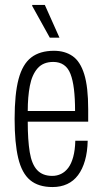

<svg xmlns="http://www.w3.org/2000/svg" viewBox="-20 -743 415 775"><path d="M192 12Q135 12 101.5 -16Q68 -44 53.5 -105Q39 -166 39 -263Q39 -364 55 -424Q71 -484 106 -511Q141 -538 198 -538Q242 -538 273 -516.5Q304 -495 320 -443.5Q336 -392 336 -302V-252H92Q92 -178 100 -129Q108 -80 130 -56.5Q152 -33 191 -33Q210 -33 226.5 -41Q243 -49 255.5 -65.5Q268 -82 275.5 -109.5Q283 -137 284 -175H334Q333 -130 323 -95Q313 -60 295 -36Q277 -12 251 0Q225 12 192 12ZM92 -295H283Q283 -346 278.5 -383Q274 -420 264.5 -444.5Q255 -469 237.5 -481Q220 -493 195 -493Q154 -493 131.5 -467Q109 -441 100.5 -396.5Q92 -352 92 -295ZM220 -591H181L110 -719V-723H161Z"/></svg>

Font: Archivo ExtraCondensed ExtraLight
Style: Regular
Weight: 250
Width: 2
Designer: Hector Gatti
Foundry: Omnibus-Type
Version: Version 2.001